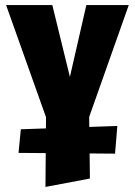

<svg xmlns="http://www.w3.org/2000/svg" viewBox="-20 -447 532 756"><path d="M177 59 4 -427H186L280 -43H232L320 -427H487L315 59ZM159 289 162 -84H330L334 256ZM433 158 53 155 62 62 442 49Z"/></svg>

Font: Ysabeau Infant Black
Style: Regular
Weight: 900
Designer: Christian Thalmann (Catharsis Fonts)
Version: Version 2.001;gftools[0.9.30]; featfreeze: ss01,ss02,lnum